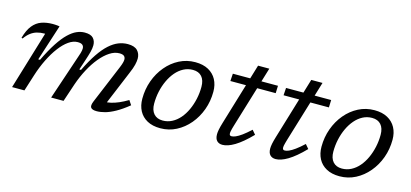

<svg xmlns="http://www.w3.org/2000/svg" viewBox="-55 -962 2876 1344"><g transform="rotate(15 1383.0 -290.0)"><path d="M716.5 -41 709 -68.5Q731 -67.5 757 -73.5Q783 -79.5 812.8 -92.2Q842.5 -105 876 -125L897.5 -92.5Q848 -52.5 807.2 -30Q766.5 -7.5 733.8 1.2Q701 10 674.5 10Q642.5 10 632.2 -3.5Q622 -17 636.5 -51.5L752 -328.5Q761.5 -351.5 765.2 -365.5Q769 -379.5 769 -389Q769 -405 759 -414Q749 -423 724.5 -423Q690 -423 654.8 -400Q619.5 -377 586.5 -337Q553.5 -297 525.5 -244.5Q497.5 -192 477 -133L432.5 0H342.5L453 -328.5Q458.5 -344 461.8 -355.2Q465 -366.5 466.2 -374.5Q467.5 -382.5 467.5 -389Q467.5 -405 457.2 -414Q447 -423 422.5 -423Q390.5 -423 357.2 -399.8Q324 -376.5 292.8 -335Q261.5 -293.5 234.2 -238.2Q207 -183 187 -120L149 0H59.5L186.5 -420.5Q185.5 -420.5 184 -420.5Q182.5 -420.5 181 -420.5Q152.5 -420.5 128 -413.5Q103.5 -406.5 82.5 -390.5Q61.5 -374.5 42.5 -347.5L34 -350.5Q50.5 -409.5 77 -442.2Q103.5 -475 139.8 -487.8Q176 -500.5 221 -500.5Q229 -500.5 237.2 -500Q245.5 -499.5 253.8 -498.8Q262 -498 270.5 -496.5L186 -235H199Q236.5 -312.5 270.2 -364Q304 -415.5 335 -445.2Q366 -475 395.2 -487.8Q424.5 -500.5 453 -500.5Q497.5 -500.5 515.5 -480.2Q533.5 -460 533.5 -429.5Q533.5 -407 526.5 -380.5Q519.5 -354 505 -310.5L482 -241H494.5Q530.5 -315 564.5 -365Q598.5 -415 631.8 -444.8Q665 -474.5 698 -487.5Q731 -500.5 765.5 -500.5Q813.5 -500.5 835.5 -477.8Q857.5 -455 857.5 -419.5Q857.5 -400.5 851.2 -374.2Q845 -348 827 -306.5Z M1254.5 -500.5Q1311 -500.5 1349.8 -479.2Q1388.5 -458 1408.8 -420.5Q1429 -383 1429 -333Q1429 -264 1406.5 -202.2Q1384 -140.5 1343.8 -92.8Q1303.5 -45 1250.2 -17.5Q1197 10 1135 10Q1079 10 1040 -11.2Q1001 -32.5 981 -70.2Q961 -108 961 -158Q961 -226.5 983.2 -288.2Q1005.5 -350 1045.8 -398Q1086 -446 1139.2 -473.2Q1192.5 -500.5 1254.5 -500.5ZM1137.5 -46.5Q1173.5 -46.5 1204.8 -62.8Q1236 -79 1260.8 -107.8Q1285.5 -136.5 1303 -174.5Q1320.5 -212.5 1330 -256Q1339.5 -299.5 1339.5 -344.5Q1339.5 -392.5 1316.8 -418.2Q1294 -444 1252 -444Q1216 -444 1185 -427.8Q1154 -411.5 1129.2 -382.8Q1104.5 -354 1086.8 -316Q1069 -278 1059.5 -234.8Q1050 -191.5 1050 -146Q1050 -98.5 1073 -72.5Q1096 -46.5 1137.5 -46.5Z M1524.5 -436.5 1528 -490.5H1855L1853 -436.5ZM1629 -140.5Q1625 -127.5 1622.2 -116.8Q1619.5 -106 1617.8 -97.8Q1616 -89.5 1616 -84.5Q1616 -73 1620 -69Q1624 -65 1632.5 -65Q1644 -65 1661.8 -72.5Q1679.5 -80 1704.8 -98.2Q1730 -116.5 1763.5 -147.5L1789 -117.5Q1756.5 -84 1727.5 -59.8Q1698.5 -35.5 1673 -20.2Q1647.5 -5 1625.8 2.2Q1604 9.5 1585.5 9.5Q1560 9.5 1545.2 -5.8Q1530.5 -21 1530.5 -53Q1530.5 -67 1534.5 -87.5Q1538.5 -108 1548.5 -141L1684 -590.5H1765.5Z M1910 -436.5 1913.5 -490.5H2240.5L2238.5 -436.5ZM2014.5 -140.5Q2010.5 -127.5 2007.8 -116.8Q2005 -106 2003.2 -97.8Q2001.5 -89.5 2001.5 -84.5Q2001.5 -73 2005.5 -69Q2009.5 -65 2018 -65Q2029.5 -65 2047.2 -72.5Q2065 -80 2090.2 -98.2Q2115.5 -116.5 2149 -147.5L2174.5 -117.5Q2142 -84 2113 -59.8Q2084 -35.5 2058.5 -20.2Q2033 -5 2011.2 2.2Q1989.5 9.5 1971 9.5Q1945.5 9.5 1930.8 -5.8Q1916 -21 1916 -53Q1916 -67 1920 -87.5Q1924 -108 1934 -141L2069.5 -590.5H2151Z M2553 -500.5Q2609.5 -500.5 2648.2 -479.2Q2687 -458 2707.2 -420.5Q2727.5 -383 2727.5 -333Q2727.5 -264 2705 -202.2Q2682.5 -140.5 2642.2 -92.8Q2602 -45 2548.8 -17.5Q2495.5 10 2433.5 10Q2377.5 10 2338.5 -11.2Q2299.5 -32.5 2279.5 -70.2Q2259.5 -108 2259.5 -158Q2259.5 -226.5 2281.8 -288.2Q2304 -350 2344.2 -398Q2384.5 -446 2437.8 -473.2Q2491 -500.5 2553 -500.5ZM2436 -46.5Q2472 -46.5 2503.2 -62.8Q2534.5 -79 2559.2 -107.8Q2584 -136.5 2601.5 -174.5Q2619 -212.5 2628.5 -256Q2638 -299.5 2638 -344.5Q2638 -392.5 2615.2 -418.2Q2592.5 -444 2550.5 -444Q2514.5 -444 2483.5 -427.8Q2452.5 -411.5 2427.8 -382.8Q2403 -354 2385.2 -316Q2367.5 -278 2358 -234.8Q2348.5 -191.5 2348.5 -146Q2348.5 -98.5 2371.5 -72.5Q2394.5 -46.5 2436 -46.5Z"/></g></svg>

Font: Newsreader 9pt
Style: Italic
Weight: 400
Italic angle: -17°
Designer: Hugues Gentile
Foundry: Production Type
Version: Version 1.003